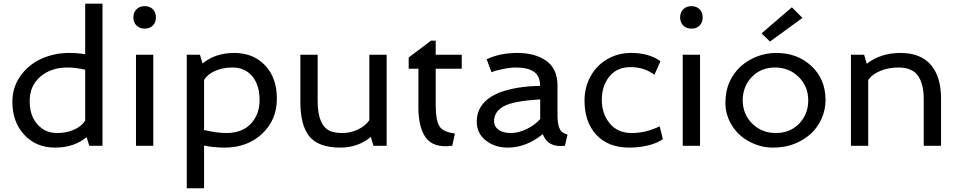

<svg xmlns="http://www.w3.org/2000/svg" viewBox="-20 -782 5148 1030"><path d="M139.2 -240.2Q139.2 -139.6 206.5 -91.8Q240.2 -68.4 287.6 -68.4Q335 -68.4 376 -85.9Q417 -103.5 437 -134.8V-408.2Q383.3 -419.9 342.3 -419.9Q254.4 -419.9 196.8 -371.1Q139.2 -322.3 139.2 -240.2ZM46.4 -234.4Q45.9 -312.5 88.9 -373.5Q131.8 -434.6 201.2 -466.3Q270.5 -498 351.1 -498Q398.9 -498 437 -490.7V-762.2H529.8V0H459L444.8 -46.4Q377 9.8 275.4 9.8Q173.8 9.8 110.4 -58.6Q46.9 -127 46.4 -234.4Z M709.5 0V-488.3H802.2V0ZM712.4 -645Q695.8 -661.1 695.3 -688.5Q695.8 -715.8 712.4 -732.4Q729 -749 756.3 -749Q783.7 -749 799.8 -732.4Q816.4 -715.8 816.4 -688.5Q816.4 -661.1 799.8 -645Q783.7 -628.4 756.3 -628.4Q729 -628.4 712.4 -645Z M1193.8 -68.4Q1278.8 -68.4 1325.7 -118.2Q1372.6 -168 1372.6 -246.1Q1372.6 -325.2 1333.5 -372.6Q1294.4 -419.9 1226.6 -419.9Q1176.3 -419.9 1135.3 -402.3Q1094.2 -384.8 1074.7 -353V-84.5Q1143.6 -68.4 1193.8 -68.4ZM1074.7 228H981.9V-488.3H1052.7L1066.4 -441.4Q1135.3 -498 1236.8 -498Q1338.4 -498 1401.9 -431.6Q1465.3 -365.2 1465.3 -252.4Q1465.3 -138.7 1386.2 -64.5Q1307.1 9.8 1185.1 9.8Q1127.4 9.8 1074.7 -1Z M1591.3 -234.9V-488.3H1684.1V-240.7Q1684.1 -110.4 1749 -80.1Q1774.4 -68.4 1817.4 -68.4Q1860.4 -68.4 1900.4 -87.4Q1940.4 -106.4 1961.4 -137.2V-488.3H2054.2V0H1983.4L1969.2 -47.4Q1900.4 9.8 1806.2 9.8Q1689 9.8 1640.1 -49.8Q1591.3 -109.4 1591.3 -234.9Z M2224.6 -202.1V-413.1H2172.4V-473.6L2292.5 -564H2317.4V-488.3H2457V-413.1H2317.4V-215.8Q2317.9 -132.8 2338.4 -103Q2358.9 -73.2 2420.4 -65.9L2406.2 0Q2302.2 13.7 2261.2 -47.9Q2225.1 -102.5 2224.6 -202.1Z M2630.4 -131.8Q2630.4 -103.5 2654.3 -85.9Q2678.2 -68.4 2720.2 -68.4Q2762.2 -68.4 2806.6 -90.3Q2850.6 -112.3 2877.9 -143.1V-248.5Q2734.9 -240.7 2682.6 -211.9Q2630.4 -183.1 2630.4 -131.8ZM2590.8 -463.9Q2661.1 -498 2755.9 -498Q2850.6 -498 2910.6 -455.6Q2970.7 -413.1 2970.7 -322.8V-167Q2970.7 -93.3 2995.6 -73.7Q3006.8 -64.9 3024.4 -60.1L3010.7 0Q2919.4 11.2 2891.6 -62.5Q2802.7 9.8 2703.6 9.8Q2635.3 9.8 2586.4 -28.3Q2537.6 -66.4 2537.6 -128.4Q2537.6 -246.1 2681.2 -293Q2762.7 -319.3 2877.9 -321.3Q2876.5 -376 2843.3 -397.9Q2810.1 -419.9 2746.1 -419.9Q2719.2 -419.9 2681.2 -412.6Q2643.1 -405.3 2616.7 -394.5Z M3115.7 -243.2Q3115.7 -313.5 3147.9 -372.1Q3179.7 -430.7 3237.3 -464.4Q3294.9 -498 3365.7 -498Q3462.4 -498 3522.9 -453.6L3490.7 -380.9Q3436 -421.9 3362.8 -421.9Q3289.6 -421.9 3249 -371.6Q3208.5 -321.3 3208.5 -246.1Q3208.5 -170.9 3251 -120.1Q3293 -68.4 3369.1 -68.4Q3445.3 -68.4 3519 -104.5L3536.1 -35.6Q3503.9 -12.7 3455.1 -1.5Q3406.2 9.8 3356.4 9.8Q3242.7 9.8 3179.2 -58.6Q3115.7 -127 3115.7 -243.2Z M3642.6 0V-488.3H3735.4V0ZM3645.5 -645Q3628.9 -661.1 3628.4 -688.5Q3628.9 -715.8 3645.5 -732.4Q3662.1 -749 3689.5 -749Q3716.8 -749 3732.9 -732.4Q3749.5 -715.8 3749.5 -688.5Q3749.5 -661.1 3732.9 -645Q3716.8 -628.4 3689.5 -628.4Q3662.1 -628.4 3645.5 -645Z M4110.8 -559.1 4065.4 -603 4228 -742.7 4284.7 -686ZM3964.4 -244.1Q3964.8 -168.9 4015.6 -118.7Q4066.4 -68.4 4142.1 -68.4Q4217.8 -68.4 4266.6 -118.2Q4315.4 -168 4315.9 -243.2Q4315.9 -318.4 4264.6 -369.1Q4212.9 -419.9 4137.7 -419.9Q4062.5 -419.9 4013.7 -369.6Q3964.8 -319.3 3964.4 -244.1ZM3871.6 -230.5Q3871.6 -293.9 3893.6 -342.8Q3915.5 -390.6 3952.6 -424.8Q3990.2 -459 4040 -478.5Q4089.8 -498 4144.5 -498Q4257.8 -498 4333 -427.7Q4408.2 -357.4 4408.7 -246.1Q4408.7 -191.9 4386.7 -144Q4364.7 -95.7 4327.6 -62.5Q4290 -29.3 4240.2 -9.8Q4190.4 9.8 4126 9.8Q4061.5 9.8 4001.5 -21.5Q3941.4 -52.7 3906.2 -109.4Q3871.1 -167 3871.6 -230.5Z M5028.3 -253.4V0H4935.5V-247.6Q4935.5 -332 4904.3 -376Q4873 -419.9 4799.3 -419.9Q4748 -419.9 4703.1 -401.9Q4658.2 -383.8 4637.7 -352.5V0H4544.9V-488.3H4615.7L4629.9 -439.9Q4704.1 -498 4811 -498Q4918 -498 4973.1 -434.6Q5028.3 -371.1 5028.3 -253.4Z"/></svg>

Font: Spinnaker
Style: Regular
Weight: 400
Designer: Elena Albertoni
Foundry: Elena Albertoni
Version: Version 1.001